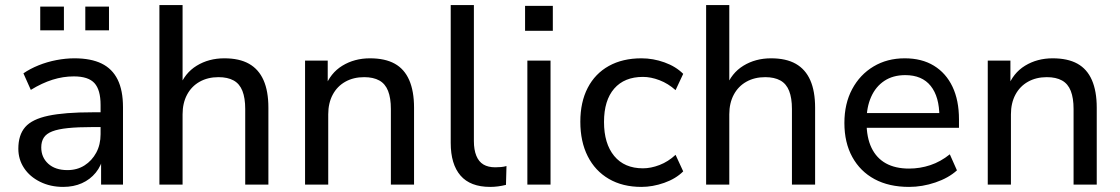

<svg xmlns="http://www.w3.org/2000/svg" viewBox="-20 -725 4398 754"><path d="M228 9Q178 9 137.5 -11Q97 -31 74.5 -65Q52 -99 52 -141Q52 -195 79 -226Q106 -257 170 -270.5Q234 -284 342 -284H389V-226H344Q286 -226 247 -222Q208 -218 185 -209Q162 -200 152 -184.5Q142 -169 142 -146Q142 -107 169.5 -82Q197 -57 245 -57Q283 -57 312 -75.5Q341 -94 358 -125.5Q375 -157 375 -198V-313Q375 -372 351 -398.5Q327 -425 270 -425Q228 -425 186.5 -412Q145 -399 101 -372L72 -437Q98 -455 131.5 -468.5Q165 -482 201.5 -489Q238 -496 272 -496Q337 -496 379 -475.5Q421 -455 442 -412.5Q463 -370 463 -304V0H377V-111H386Q378 -74 356 -47Q334 -20 301.5 -5.5Q269 9 228 9ZM315 -606V-699H408V-606ZM138 -606V-699H231V-606Z M606 0V-705H697V-381H684Q705 -438 752.5 -467Q800 -496 861 -496Q920 -496 958 -474.5Q996 -453 1015 -410Q1034 -367 1034 -302V0H943V-297Q943 -340 932 -368Q921 -396 897.5 -409Q874 -422 838 -422Q796 -422 764 -404Q732 -386 714.5 -353Q697 -320 697 -276V0Z M1178 0V-487H1267V-381H1256Q1277 -438 1324.5 -467Q1372 -496 1433 -496Q1492 -496 1530 -475Q1568 -454 1587 -410.5Q1606 -367 1606 -302V0H1515V-297Q1515 -340 1504 -368Q1493 -396 1469.5 -409Q1446 -422 1410 -422Q1368 -422 1336 -404Q1304 -386 1286.5 -353Q1269 -320 1269 -276V0Z M1905 9Q1827 9 1788.5 -35.5Q1750 -80 1750 -164V-705H1841V-171Q1841 -137 1850.5 -113.5Q1860 -90 1878.5 -79Q1897 -68 1925 -68Q1936 -68 1947.5 -69Q1959 -70 1969 -73L1967 1Q1951 5 1935.5 7Q1920 9 1905 9Z M2042 -604V-702H2151V-604ZM2051 0V-487H2142V0Z M2499 9Q2425 9 2371 -22.5Q2317 -54 2288 -111.5Q2259 -169 2259 -247Q2259 -324 2288 -380Q2317 -436 2371 -466Q2425 -496 2499 -496Q2545 -496 2589.5 -480Q2634 -464 2663 -435L2633 -371Q2604 -397 2570 -410Q2536 -423 2505 -423Q2432 -423 2392 -377Q2352 -331 2352 -246Q2352 -161 2392 -112.5Q2432 -64 2505 -64Q2536 -64 2570 -77Q2604 -90 2633 -117L2663 -52Q2634 -23 2588.5 -7Q2543 9 2499 9Z M2753 0V-705H2844V-381H2831Q2852 -438 2899.5 -467Q2947 -496 3008 -496Q3067 -496 3105 -474.5Q3143 -453 3162 -410Q3181 -367 3181 -302V0H3090V-297Q3090 -340 3079 -368Q3068 -396 3044.5 -409Q3021 -422 2985 -422Q2943 -422 2911 -404Q2879 -386 2861.5 -353Q2844 -320 2844 -276V0Z M3550 9Q3471 9 3414.5 -21.5Q3358 -52 3327 -108.5Q3296 -165 3296 -242Q3296 -318 3326.5 -375Q3357 -432 3410.5 -464Q3464 -496 3533 -496Q3600 -496 3647.5 -467Q3695 -438 3720.5 -384.5Q3746 -331 3746 -256V-223H3367V-281H3686L3669 -267Q3669 -345 3635 -387.5Q3601 -430 3535 -430Q3487 -430 3453 -407.5Q3419 -385 3401 -344.5Q3383 -304 3383 -251V-245Q3383 -185 3402.5 -144.5Q3422 -104 3459 -83.5Q3496 -63 3550 -63Q3593 -63 3633.5 -76.5Q3674 -90 3710 -119L3738 -56Q3705 -26 3653.5 -8.5Q3602 9 3550 9Z M3859 0V-487H3948V-381H3937Q3958 -438 4005.5 -467Q4053 -496 4114 -496Q4173 -496 4211 -475Q4249 -454 4268 -410.5Q4287 -367 4287 -302V0H4196V-297Q4196 -340 4185 -368Q4174 -396 4150.5 -409Q4127 -422 4091 -422Q4049 -422 4017 -404Q3985 -386 3967.5 -353Q3950 -320 3950 -276V0Z"/></svg>

Font: Nunito Sans 12pt ExtraLight 12pt Medium
Style: Regular
Weight: 500
Version: Version 3.101;gftools[0.9.27]